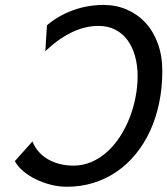

<svg xmlns="http://www.w3.org/2000/svg" viewBox="-20 -730 665 763"><path d="M108.9 -168Q118.2 -144.5 134.3 -126.5Q150.4 -108.4 171.6 -96.4Q192.9 -84.5 218.3 -78.1Q243.7 -71.8 271.5 -71.8Q310.5 -71.8 344.7 -86.9Q378.9 -102.1 407.2 -127.9Q435.5 -153.8 457.8 -188.5Q480 -223.1 495.4 -262.7Q510.7 -302.2 518.8 -344.5Q526.9 -386.7 526.9 -427.2Q526.9 -469.7 516.8 -506.3Q506.8 -543 487.3 -569.8Q467.8 -596.7 438.7 -611.8Q409.7 -627 371.1 -627Q316.4 -627 262.7 -600.3Q209 -573.7 160.2 -526.4L166.5 -629.4Q210.9 -667.5 269.5 -689Q328.1 -710.4 391.6 -710.4Q440.9 -710.4 483.6 -692.1Q526.4 -673.8 557.9 -639.9Q589.4 -606 607.2 -557.1Q625 -508.3 625 -447.3Q625 -380.9 612.5 -321Q600.1 -261.2 576.7 -210.2Q553.2 -159.2 519.5 -117.9Q485.8 -76.7 443.8 -47.9Q401.9 -19 351.8 -3.4Q301.8 12.2 245.6 12.2Q214.4 12.2 182.4 4.2Q150.4 -3.9 122.1 -17.8Q93.8 -31.7 71.8 -50.3Q49.8 -68.8 39.1 -89.8Z"/></svg>

Font: Andika New Basic
Style: Italic
Weight: 400
Italic angle: -14°
Designer: Victor Gaultney, Annie Olsen, Julie Remington, Don Collingsworth, Eric Hays
Foundry: SIL International
Version: Version 5.500